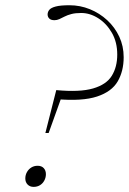

<svg xmlns="http://www.w3.org/2000/svg" viewBox="-20 -705 492 732"><path d="M123.5 -73Q138.5 -73 146.8 -64Q155 -55 155 -41Q155 -28 149 -16.8Q143 -5.5 132.5 1Q122 7.5 108 7.5Q94 7.5 85.2 -1.5Q76.5 -10.5 76.5 -24.5Q76.5 -38 82.8 -49Q89 -60 99.5 -66.5Q110 -73 123.5 -73ZM245 -685Q285.5 -685 322.5 -670Q359.5 -655 388.8 -628Q418 -601 434.8 -565Q451.5 -529 451.5 -487Q451.5 -434 428.8 -394.8Q406 -355.5 350 -337Q294 -318.5 195.5 -327L221.5 -354L165.5 -198H153L194.5 -361.5Q284 -353 334.8 -367.8Q385.5 -382.5 406.2 -416Q427 -449.5 427 -497Q427 -544.5 406.5 -580Q386 -615.5 354.5 -635.5Q323 -655.5 289.5 -655.5Q267.5 -655.5 252.2 -651.5Q237 -647.5 226 -641.8Q215 -636 206 -632Q197 -628 187.5 -628Q174.5 -628 168 -634.2Q161.5 -640.5 161.5 -650Q161.5 -659.5 168 -667.5Q174.5 -675.5 192.5 -680.2Q210.5 -685 245 -685Z"/></svg>

Font: Newsreader 24pt ExtraLight
Style: Italic
Weight: 250
Italic angle: -17°
Designer: Hugues Gentile
Foundry: Production Type
Version: Version 1.003